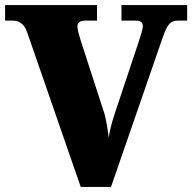

<svg xmlns="http://www.w3.org/2000/svg" viewBox="-20 -734 755 754"><path d="M86 -609 297 0H416L618 -584C638 -642 650 -653 680 -653H715V-714H457V-653H514C534 -653 541 -643 541 -633C541 -619 533 -596 524 -568L429 -283C421 -260 410 -217 407 -194C404 -221 395 -273 390 -288L296 -578C291 -595 284 -616 284 -631C284 -645 295 -653 313 -653H361V-714H0V-653H30C50 -653 74 -644 86 -609Z"/></svg>

Font: Noto Serif Gurmukhi Black
Style: Regular
Weight: 900
Designer: Vaibhav Singh and the Monotype Design Team
Foundry: Monotype Imaging Inc.
Version: Version 2.004